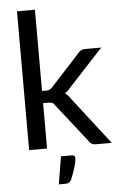

<svg xmlns="http://www.w3.org/2000/svg" viewBox="-61 -779 635 1016"><g transform="rotate(-5 256.0 -271.0)"><path d="M164.1 -737.3V-305.7H187Q205.6 -305.7 218.3 -319.8L373.5 -488.8Q388.7 -508.3 410.2 -507.3H496.1L314 -310.5Q299.8 -292.5 283.7 -282.7Q298.8 -273.4 314.5 -249.5L507.8 0H422.9Q398.4 0 387.7 -18.6L227.1 -223.6Q219.7 -235.4 212.4 -238.3Q205.1 -241.2 189.9 -241.2H164.1V0H68.8V-737.3ZM291.5 47.4Q308.6 47.4 308.6 64Q308.6 95.7 276.4 175.3Q267.1 195.3 242.7 194.3H209.5L233.9 47.4Z"/></g></svg>

Font: Lato-Medium
Style: Regular
Weight: 500
Designer: Lukasz Dziedzic
Foundry: tyPoland Lukasz Dziedzic
Version: Version 2.006; 2014-01-15